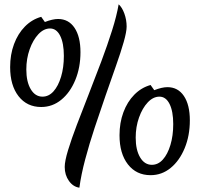

<svg xmlns="http://www.w3.org/2000/svg" viewBox="-20 -788 927 890"><path d="M212 -656Q183 -656 158 -629.5Q133 -603 117.5 -559.5Q102 -516 102 -466Q102 -409 122.5 -374.5Q143 -340 177 -340Q206 -340 228 -364.5Q250 -389 263 -432Q276 -475 276 -529Q276 -588 259 -622Q242 -656 212 -656ZM188 -686Q224 -700 249 -700Q298 -700 325.5 -659Q353 -618 353 -546Q353 -475 329 -417Q305 -359 264 -325.5Q223 -292 171 -292Q105 -292 66 -342Q27 -392 27 -477Q27 -535 45 -583.5Q63 -632 95.5 -665Q128 -698 171 -710ZM530 -768Q546 -754 556.5 -725Q567 -696 567 -665Q567 -641 553.5 -593.5Q540 -546 517.5 -482.5Q495 -419 469.5 -345.5Q444 -272 419 -196.5Q394 -121 375 -49.5Q356 22 348 82Q319 78 299.5 50.5Q280 23 280 -14Q280 -41 295.5 -92Q311 -143 336.5 -210Q362 -277 391.5 -352Q421 -427 449.5 -503Q478 -579 499.5 -647Q521 -715 530 -768ZM719 -340Q690 -340 665 -313.5Q640 -287 624.5 -243.5Q609 -200 609 -150Q609 -93 629.5 -58.5Q650 -24 684 -24Q713 -24 735 -48.5Q757 -73 770 -116Q783 -159 783 -213Q783 -272 766 -306Q749 -340 719 -340ZM695 -370Q731 -384 756 -384Q805 -384 832.5 -343Q860 -302 860 -230Q860 -159 836 -101Q812 -43 771 -9.5Q730 24 678 24Q612 24 573 -26Q534 -76 534 -161Q534 -219 552 -267.5Q570 -316 602.5 -349Q635 -382 678 -394Z"/></svg>

Font: Merienda
Style: Regular
Weight: 400
Designer: Eduardo Rodriguez Tunni
Foundry: Eduardo Rodriguez Tunni
Version: Version 2.001